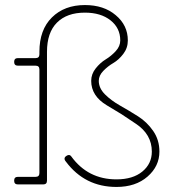

<svg xmlns="http://www.w3.org/2000/svg" viewBox="-20 -730 681 760"><path d="M51 -30H121Q136 -30 136 -45V-455Q136 -470 121 -470H51Q36 -470 36 -485Q36 -500 51 -500H121Q136 -500 136 -515V-525Q136 -612 185.5 -661Q235 -710 316 -710Q391 -710 438 -670Q486 -630 486 -570Q486 -540 468 -516.5Q450 -493 428.5 -480.5Q407 -468 389 -449.5Q371 -431 371 -410Q371 -381 395.5 -356.5Q420 -332 455.5 -312Q491 -292 526.5 -269.5Q562 -247 586.5 -211.5Q611 -176 611 -130Q611 -72 564 -31Q517 10 441 10Q316 10 241 -90Q229 -104 243 -113Q255 -121 262 -111Q328 -20 441 -20Q506 -20 543.5 -51Q581 -82 581 -130Q581 -198 518 -240L461 -278L403 -313Q341 -350 341 -410Q341 -437 359 -459.5Q377 -482 398.5 -495Q420 -508 438 -527.5Q456 -547 456 -570Q456 -619 417.5 -649.5Q379 -680 316 -680Q245 -680 205.5 -640.5Q166 -601 166 -525V-15Q166 0 151 0H51Q36 0 36 -15Q36 -30 51 -30Z"/></svg>

Font: ClassicType
Style: Regular
Weight: 400
Version: Version 1.004